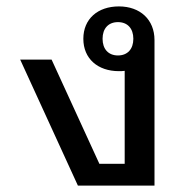

<svg xmlns="http://www.w3.org/2000/svg" viewBox="-20 -579 602 599"><path d="M462 0V-454C462 -518 417 -559 351 -559C285 -559 240 -520 240 -458C240 -396 285 -357 351 -357C357 -357 363 -357 369 -358V-68H290L141 -393H43L223 0ZM348 -406C318 -406 300 -426 300 -458C300 -490 318 -510 348 -510C378 -510 396 -490 396 -458C396 -426 378 -406 348 -406Z"/></svg>

Font: IBM Plex Thai Looped Text
Style: Regular
Weight: 450
Designer: Mike Abbink, Paul van der Laan, Pieter van Rosmalen, Ben Mitchell, Mark Frömberg
Foundry: Bold Monday
Version: Version 1.0